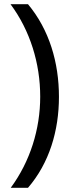

<svg xmlns="http://www.w3.org/2000/svg" viewBox="-20 -734 340 912"><path d="M260 -274C260 -437 214 -593 113 -714H30C123 -589 171 -433 171 -275C171 -120 123 33 31 158H113C214 41 260 -113 260 -274Z"/></svg>

Font: Noto Sans Mahajani
Style: Regular
Weight: 400
Designer: Monotype Design Team
Foundry: Monotype Imaging Inc.
Version: Version 2.003